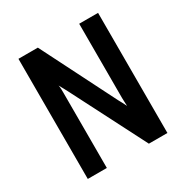

<svg xmlns="http://www.w3.org/2000/svg" viewBox="-161 -834 938 969"><g transform="rotate(-30 308.0 -350.0)"><path d="M76 0V-700H189L407 -268Q411.5 -260 419.5 -245Q427.5 -230 432 -220Q431.5 -233 430.8 -246Q430 -259 430 -268V-700H540V0H432L210 -434Q205.5 -442.5 197.5 -457.5Q189.5 -472.5 184 -482Q186.5 -471 186.8 -457.5Q187 -444 187 -434V0Z"/></g></svg>

Font: Overpass Mono Light
Style: Regular
Weight: 300
Monospace: yes
Designer: Delve Withrington, Dave Bailey
Foundry: Delve Fonts LLC
Version: Version 4.000